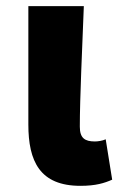

<svg xmlns="http://www.w3.org/2000/svg" viewBox="-20 -589 390 623"><path d="M241 14C291 14 319 5 344 -6L323 -137C312 -132 297 -130 288 -130C255 -130 239 -141 239 -178C239 -269 247 -438 252 -569H72V-185C72 -66 109 14 241 14Z"/></svg>

Font: Noto Sans Korean Black
Style: Bold
Weight: 900
Designer: Ryoko NISHIZUKA (kana & ideographs); Paul D. Hunt (Latin, Greek & Cyrillic); Wenlong ZHANG (bopomofo); Sandoll Communica
Foundry: Adobe Systems Incorporated
Version: Version 1.000;PS 1;hotconv 1.0.78;makeotf.lib2.5.61930